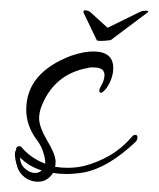

<svg xmlns="http://www.w3.org/2000/svg" viewBox="-20 -347 308 373"><path d="M144 -327Q152 -327 156 -323L189 -293L250 -323Q252 -324 254.5 -325Q257 -326 261 -326Q268 -327 268 -324L267 -323L195 -269Q170 -266 168 -269L142 -323Q142 -326 144 -327ZM54 6Q39 6 27.5 -3Q16 -12 13 -25Q9 -38 9 -47Q9 -53 11 -55Q11 -63 18 -63Q20 -63 21 -62Q39 -40 68 -29Q68 -38 65 -48Q61 -63 51 -76Q31 -103 31 -134Q31 -206 119 -239Q143 -247 161 -247Q200 -247 200 -215Q200 -195 187 -176Q181 -168 177 -167Q173 -166 173 -171Q173 -175 176 -179Q183 -192 183 -201Q183 -216 162 -216Q160 -216 157 -216Q154 -216 151 -215Q83 -203 59 -136Q56 -126 56 -117Q56 -101 71 -75Q87 -49 88 -34Q88 -26 87 -23Q93 -22 99 -21.5Q105 -21 111 -21Q129 -21 145 -25Q171 -32 194 -45.5Q217 -59 236 -81Q239 -85 243 -85Q247 -85 247 -80Q247 -75 243 -71Q190 -21 143 -12Q125 -9 109 -9Q102 -9 95.5 -9.5Q89 -10 83 -11Q72 6 54 6ZM48 -11Q56 -11 61 -16Q37 -23 19 -41Q19 -28 28.5 -19.5Q38 -11 48 -11Z"/></svg>

Font: Passions Conflict
Style: Regular
Weight: 400
Designer: Robert E. Leuschke
Foundry: Robert E. Leuschke
Version: Version 1.010; ttfautohint (v1.8.3)